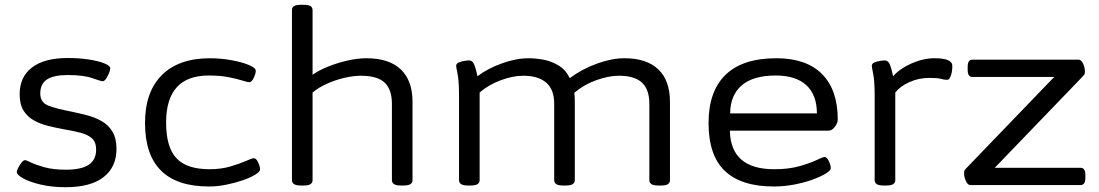

<svg xmlns="http://www.w3.org/2000/svg" viewBox="-20 -772 4585 801"><path d="M254 9Q196 9 149.5 -2Q103 -13 76.5 -28Q50 -43 50 -54Q50 -60 56 -72Q62 -84 70 -94Q78 -104 85 -104Q89 -104 109.5 -94Q130 -84 166.5 -74Q203 -64 254 -64Q319 -64 350 -84.5Q381 -105 381 -148Q381 -179 364 -194.5Q347 -210 316.5 -218Q286 -226 245 -233Q212 -239 180 -247Q148 -255 121 -270Q94 -285 78 -311Q62 -337 62 -379Q62 -451 113.5 -490.5Q165 -530 263 -530Q309 -530 349 -524Q389 -518 414.5 -508Q440 -498 440 -487Q440 -479 434.5 -466Q429 -453 422 -443Q415 -433 408 -433Q402 -433 365 -446Q328 -459 263 -459Q204 -459 176 -440.5Q148 -422 148 -382Q148 -344 182.5 -331Q217 -318 275 -307Q308 -300 341.5 -291.5Q375 -283 403.5 -267Q432 -251 449 -223Q466 -195 466 -151Q466 -75 412 -33Q358 9 254 9Z M852 6Q585 6 585 -259Q585 -389 655.5 -459Q726 -529 856 -529Q901 -529 945 -521Q989 -513 1018 -501Q1047 -489 1047 -477Q1047 -465 1038.5 -447Q1030 -429 1020 -429Q1013 -429 991 -436Q969 -443 934 -450Q899 -457 851 -457Q673 -457 673 -261Q673 -158 716 -112Q759 -66 854 -66Q902 -66 941 -77.5Q980 -89 1006 -100.5Q1032 -112 1039 -112Q1049 -112 1057 -94.5Q1065 -77 1065 -65Q1065 -56 1045 -43.5Q1025 -31 993 -20Q961 -9 924 -1.5Q887 6 852 6Z M1237 2Q1215 2 1206.5 -4Q1198 -10 1198 -20V-730Q1198 -741 1206.5 -746.5Q1215 -752 1237 -752H1245Q1267 -752 1275.5 -746.5Q1284 -741 1284 -730V-460Q1309 -478 1347 -493.5Q1385 -509 1428 -519Q1471 -529 1509 -529Q1603 -529 1652 -482.5Q1701 -436 1701 -347V-20Q1701 -10 1692.5 -4Q1684 2 1662 2H1654Q1632 2 1623.5 -4Q1615 -10 1615 -20V-339Q1615 -399 1584.5 -427.5Q1554 -456 1486 -456Q1453 -456 1415.5 -447Q1378 -438 1343.5 -422.5Q1309 -407 1284 -386V-20Q1284 -10 1275.5 -4Q1267 2 1245 2Z M1934 2Q1912 2 1903.5 -4Q1895 -10 1895 -20V-371Q1895 -433 1889 -463Q1883 -493 1883 -497Q1883 -507 1894 -511.5Q1905 -516 1918 -518Q1931 -520 1937 -520Q1951 -520 1958 -503.5Q1965 -487 1972 -454Q2014 -486 2073.5 -507.5Q2133 -529 2186 -529Q2214 -529 2247 -523Q2280 -517 2310 -499Q2340 -481 2357 -446Q2408 -484 2470 -506.5Q2532 -529 2585 -529Q2678 -529 2726.5 -482.5Q2775 -436 2775 -347V-20Q2775 -10 2767 -4Q2759 2 2736 2H2728Q2706 2 2697.5 -4Q2689 -10 2689 -20V-339Q2689 -399 2658 -427.5Q2627 -456 2562 -456Q2519 -456 2467.5 -437.5Q2416 -419 2376 -385Q2378 -372 2378 -347V-20Q2378 -10 2369.5 -4Q2361 2 2339 2H2331Q2309 2 2300.5 -4Q2292 -10 2292 -20V-339Q2292 -399 2258.5 -427.5Q2225 -456 2163 -456Q2118 -456 2067 -436.5Q2016 -417 1981 -386V-20Q1981 -10 1972.5 -4Q1964 2 1942 2Z M3208 6Q3073 6 3004.5 -58.5Q2936 -123 2936 -259Q2936 -391 3007 -460Q3078 -529 3219 -529Q3344 -529 3409.5 -463Q3475 -397 3475 -273Q3475 -259 3463 -243Q3451 -227 3437 -227H3025Q3028 -66 3210 -66Q3270 -66 3314.5 -78.5Q3359 -91 3386 -104Q3413 -117 3420 -117Q3430 -117 3438 -99.5Q3446 -82 3446 -70Q3446 -61 3425 -48Q3404 -35 3369.5 -22.5Q3335 -10 3293 -2Q3251 6 3208 6ZM3026 -299H3388Q3388 -376 3344 -416.5Q3300 -457 3216 -457Q3123 -457 3075 -416.5Q3027 -376 3026 -299Z M3668 2Q3646 2 3637.5 -4Q3629 -10 3629 -20V-371Q3629 -433 3623 -463Q3617 -493 3617 -497Q3617 -507 3628 -511.5Q3639 -516 3652 -518Q3665 -520 3671 -520Q3685 -520 3692 -503.5Q3699 -487 3706 -454Q3734 -486 3783 -507.5Q3832 -529 3879 -529Q3953 -529 3953 -497Q3953 -475 3947 -457Q3941 -439 3932 -439Q3919 -439 3905.5 -443Q3892 -447 3857 -447Q3813 -447 3774 -429.5Q3735 -412 3715 -386V-20Q3715 -10 3706.5 -4Q3698 2 3676 2Z M4028 0Q4017 0 4009.5 -17Q4002 -34 4002 -47Q4002 -52 4002.5 -57Q4003 -62 4012 -71L4378 -451H4036Q4017 -451 4017 -481V-493Q4017 -523 4036 -523H4480Q4491 -523 4498.5 -506.5Q4506 -490 4506 -476Q4506 -471 4505.5 -466Q4505 -461 4496 -452L4130 -72H4488Q4508 -72 4508 -42V-30Q4508 0 4488 0Z"/></svg>

Font: Asap Expanded
Style: Regular
Weight: 400
Width: 7
Designer: Pablo Cosgaya
Foundry: Omnibus-Type
Version: Version 3.001; ttfautohint (v1.8.4.7-5d5b)